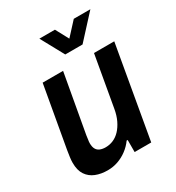

<svg xmlns="http://www.w3.org/2000/svg" viewBox="-176 -832 874 952"><g transform="rotate(-30 261.0 -355.5)"><path d="M162 12Q124 12 94 0Q64 -12 46.5 -38Q29 -64 29 -107Q29 -122 31.5 -139.5Q34 -157 37 -176L99 -526H216L156 -191Q155 -179 153 -168.5Q151 -158 151 -149Q151 -128 158 -115.5Q165 -103 178.5 -97.5Q192 -92 210 -92Q233 -92 254 -101Q275 -110 292.5 -128.5Q310 -147 323 -174Q336 -201 342 -236L393 -526H509L417 0H322V-69H316Q299 -45 274.5 -26.5Q250 -8 221.5 2Q193 12 162 12ZM486 -723 365 -591H266L194 -723H283L342 -613H290L391 -723Z"/></g></svg>

Font: Archivo SemiCondensed SemiBold
Style: Italic
Weight: 600
Width: 4
Italic angle: -10°
Designer: Hector Gatti
Foundry: Omnibus-Type
Version: Version 2.001